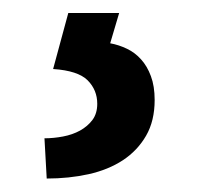

<svg xmlns="http://www.w3.org/2000/svg" viewBox="-20 -26 308 291"><path d="M160.6 -6.3 147 39.6Q160.2 42 172.4 47.9Q184.6 53.7 193.8 64Q203.1 74.2 208.7 89.4Q214.4 104.5 214.4 125.5Q214.4 157.2 201.4 179.7Q188.5 202.1 166.3 216.8Q144 231.4 114.3 238Q84.5 244.6 50.8 244.6L47.4 183.6Q61 183.6 75.4 180.9Q89.8 178.2 101.3 171.9Q112.8 165.5 120.1 155.8Q127.4 146 127.4 131.3Q127.4 110.4 112.8 95.7Q98.1 81.1 60.5 78.6L83.5 -6.3Z"/></svg>

Font: Ufes Sans Medium
Style: Regular
Weight: 500
Designer: Ricardo Esteves & Filipe Motta
Foundry: ProDesignUfes - Ricardo Esteves, Filipe Motta (This is a derivative work, based on Roboto family, by Christian Robertson
Version: Version 2.0